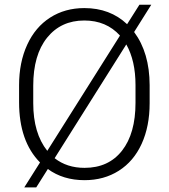

<svg xmlns="http://www.w3.org/2000/svg" viewBox="-20 -755 717 815"><path d="M615.2 -316.9Q615.2 -218.8 581.3 -144.5Q547.4 -70.3 484.4 -30.3Q421.4 9.8 338.9 9.8Q248 9.8 183.1 -37.6L133.8 40.5H83L149.9 -65.4Q61 -155.3 61 -321.3V-393.1Q61 -490.2 95.5 -565.2Q129.9 -640.1 192.9 -680.4Q255.9 -720.7 337.9 -720.7Q447.3 -720.7 519.5 -652.3L571.8 -734.9H622.1L549.3 -619.1Q614.7 -531.2 615.2 -394ZM121.1 -316.9Q121.1 -189.5 180.7 -114.7L489.3 -604Q431.2 -668 337.9 -668Q238.8 -668 179.9 -595Q121.1 -522 121.1 -391.1ZM555.2 -394Q555.2 -497.1 516.1 -566.4L211.9 -83.5Q264.2 -42.5 338.9 -42.5Q440.9 -42.5 498 -115.5Q555.2 -188.5 555.2 -318.8Z"/></svg>

Font: TypoPRO Roboto
Style: Regular
Weight: 300
Designer: Google
Version: Version 2.136; 2016